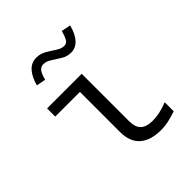

<svg xmlns="http://www.w3.org/2000/svg" viewBox="-198 -852 996 996"><g transform="rotate(-45 300.0 -354.0)"><path d="M415 10Q338 10 297 -26Q256 -62 256 -134V-428H75V-488H329V-141Q329 -95 351 -75Q373 -55 416 -55Q442 -55 469 -60.5Q496 -66 529 -79V-13Q500 -3 471.5 3.5Q443 10 415 10ZM173 -600 122 -610Q136 -661 161 -687.5Q186 -714 222 -714Q251 -714 276.5 -699Q302 -684 324.5 -669Q347 -654 367 -654Q384 -654 393.5 -668Q403 -682 413 -718L464 -708Q451 -657 426.5 -630.5Q402 -604 368 -604Q340 -604 315 -619Q290 -634 267.5 -649Q245 -664 224 -664Q205 -664 193.5 -649.5Q182 -635 173 -600Z"/></g></svg>

Font: Red Hat Mono VF Light
Style: Regular
Weight: 300
Monospace: yes
Designer: Pentagram, MCKL
Foundry: Pentagram, MCKL
Version: Version 1.023